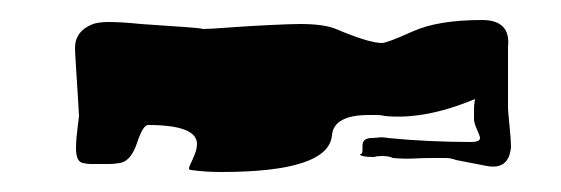

<svg xmlns="http://www.w3.org/2000/svg" viewBox="-20 -324 561 192"><path d="M201 -152Q193 -152 185.5 -152.5Q178 -153 171 -154Q169 -154 169 -156Q169 -157 173 -165.5Q177 -174 177 -180Q177 -199 128 -199Q123 -199 117 -181Q111 -163 100 -161Q94 -160 89 -160Q84 -160 79 -160Q75 -160 71 -160Q67 -160 63 -161Q56 -162 56 -176Q56 -184 57.5 -195.5Q59 -207 59 -208Q59 -210 58 -225.5Q57 -241 56 -257Q55 -273 55 -276Q55 -293 73 -300Q79 -302 89 -302Q95 -302 103 -301.5Q111 -301 121 -300Q149 -298 164.5 -297Q180 -296 183 -295Q189 -295 209 -296.5Q229 -298 250.5 -299Q272 -300 280 -300Q304 -300 316 -295Q349 -281 362 -281Q367 -281 392.5 -292.5Q418 -304 462 -304Q491 -304 488 -277V-216Q488 -213 489.5 -198.5Q491 -184 491 -177Q489 -154 467 -158L436 -164Q431 -166 425 -166Q419 -166 412 -166Q404 -166 394 -165.5Q384 -165 373 -166Q369 -168 362 -168Q357 -168 354 -167Q340 -167 340 -170Q343 -169 342.5 -177.5Q342 -186 352 -186Q354 -186 358.5 -186.5Q363 -187 368 -186Q388 -184 409.5 -183Q431 -182 451 -182Q460 -182 460 -186Q460 -188 457 -194.5Q454 -201 454 -205V-208Q454 -211 454 -215Q454 -219 455 -225Q405 -204 365 -208Q361 -209 357 -209Q353 -209 349 -209Q314 -209 312 -189Q309 -152 201 -152Z"/></svg>

Font: Moo Lah Lah
Style: Regular
Weight: 400
Designer: Robert E. Leuschke
Foundry: Robert E. Leuschke
Version: Version 1.010; ttfautohint (v1.8.3)